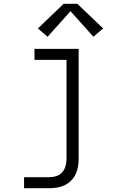

<svg xmlns="http://www.w3.org/2000/svg" viewBox="-20 -778 640 1013"><path d="M107 215V157H241Q259 157 277.5 151Q296 145 308.5 130.5Q321 116 326 97.5Q331 79 331 60V-462H162V-520H395V60Q395 81 391.5 101.5Q388 122 379 141Q370 160 355 175Q340 190 321.5 199Q303 208 282 211.5Q261 215 241 215ZM231 -584 180 -628 316 -758H388L524 -628L473 -584L352 -719Z"/></svg>

Font: Iosevka SS04 Light Extended
Style: Regular
Weight: 300
Width: 7
Monospace: yes
Designer: Belleve Invis
Foundry: Belleve Invis
Version: Version 19.0.0; ttfautohint (v1.8.4)